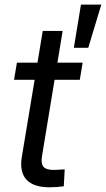

<svg xmlns="http://www.w3.org/2000/svg" viewBox="-20 -797 453 820"><path d="M333 -529.3 320.8 -456.1H40L52.2 -529.3ZM162.6 -665H247.6L159.7 -132.3Q153.8 -99.1 165.3 -85.2Q176.8 -71.3 209.5 -71.3Q219.2 -71.3 232.4 -72.3Q245.6 -73.2 256.3 -73.7L252.4 -1.5Q239.3 0.5 223.1 1.7Q207 2.9 191.9 2.9Q123 2.9 93 -29.8Q63 -62.5 72.8 -124.5ZM295.4 -592.8 325.7 -777.3H412.6L356.9 -592.8Z"/></svg>

Font: Inter 24pt
Style: Italic
Weight: 400
Italic angle: -9.3988°
Designer: Rasmus Andersson
Foundry: rsms
Version: Version 4.001;git-66647c0bb